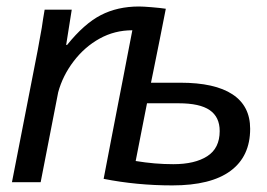

<svg xmlns="http://www.w3.org/2000/svg" viewBox="-20 -558 819 588"><path d="M405.8 -538.1Q418.5 -538.1 444.8 -535.9Q471.2 -533.7 487.8 -531.2Q478.5 -483.9 469 -436Q459.5 -388.2 449.7 -340.3L442.4 -304.7H532.2Q638.2 -304.7 692.1 -269Q746.1 -233.4 746.1 -163.6Q746.1 -79.1 686 -34.7Q626 9.8 507.8 9.8Q398.9 9.8 297.4 -10.3Q308.6 -69.8 321.3 -134.8Q334 -199.7 343.3 -248.5Q350.6 -284.7 357.4 -320.8Q364.3 -356.9 371.3 -393.1Q378.4 -429.2 385.3 -465.3Q331.1 -465.3 285.2 -439.9Q239.3 -414.6 205.6 -370.4Q171.9 -326.2 158.2 -275.4L104.5 0H16.6L95.7 -405.3Q98.6 -422.4 101.8 -439.2Q105 -456.1 107.9 -472.7Q111.8 -500.5 116.7 -528.3H199.7Q195.3 -501.5 191.2 -474.6Q187 -447.8 182.6 -420.4H185.5Q237.8 -485.4 288.8 -511.7Q339.8 -538.1 405.8 -538.1ZM395.5 -64.9Q424.8 -60.1 453.6 -57.6Q482.4 -55.2 510.7 -55.2Q576.7 -55.2 614.7 -79.6Q652.8 -104 652.8 -156.7Q652.8 -199.7 622.3 -220.7Q591.8 -241.7 527.3 -241.7H430.2Q421.4 -197.3 412.8 -153.3Q404.3 -109.4 395.5 -64.9Z"/></svg>

Font: Arimo
Style: Italic
Weight: 400
Italic angle: -12°
Designer: Steve Matteson
Foundry: Monotype Imaging Inc.
Version: Version 1.33